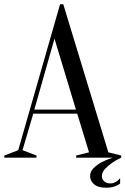

<svg xmlns="http://www.w3.org/2000/svg" viewBox="-25 -735 585 895"><path d="M0 0ZM335 -205H130L80 -35L145 -10V0H-5V-10L60 -35L255 -715H270L480 -25L540 -10V0H330V-10L390 -25ZM135 -224H329L229 -555ZM395 85Q395 65 411 49Q427 33 447 22Q470 10 500 0H540Q514 12 495 26Q478 38 464 53Q450 68 450 85Q450 100 460.5 110Q471 120 490 120Q499 120 507.5 116.5Q516 113 522 108Q529 103 535 95V120Q529 126 519 130Q511 134 499 137Q487 140 470 140Q432 140 413.5 124Q395 108 395 85Z"/></svg>

Font: Oranienbaum
Style: Regular
Weight: 400
Designer: Oleg Pospelov and Jovanny Lemonad
Foundry: Oleg Pospelov and jovanny Lemonad
Version: Version 1.001; ttfautohint (v0.91) -l 8 -r 50 -G 200 -x 0 -w